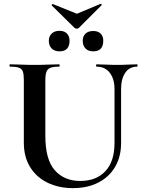

<svg xmlns="http://www.w3.org/2000/svg" viewBox="-20 -957 743 991"><path d="M571 -497Q571 -550 546.5 -581.5Q522 -613 478 -613Q476 -613 476 -619Q476 -625 478 -625Q503 -625 529.5 -623.5Q556 -622 587 -622Q614 -622 640 -623.5Q666 -625 688 -625Q690 -625 690 -619Q690 -613 688 -613Q648 -613 626.5 -581.5Q605 -550 605 -497V-219Q605 -148 574 -95.5Q543 -43 487 -14.5Q431 14 356 14Q283 14 225.5 -14Q168 -42 135.5 -94.5Q103 -147 103 -221V-544Q103 -573 98 -587.5Q93 -602 77.5 -607.5Q62 -613 32 -613Q29 -613 29 -619Q29 -625 32 -625Q58 -625 90 -623.5Q122 -622 158 -622Q196 -622 228 -623.5Q260 -625 285 -625Q288 -625 288 -619Q288 -613 285 -613Q255 -613 240 -607Q225 -601 219.5 -586Q214 -571 214 -542V-256Q214 -133 263 -78Q312 -23 394 -23Q477 -23 524 -73.5Q571 -124 571 -218ZM365 -813 247 -929Q245 -931 248.5 -934Q252 -937 253 -936L377 -886L499 -937Q501 -938 503.5 -935.5Q506 -933 504 -930L387 -813Q383 -809 376.5 -809Q370 -809 365 -813ZM287 -692Q262 -692 247 -706.5Q232 -721 232 -747Q232 -770 247 -784Q262 -798 287 -798Q312 -798 325.5 -784Q339 -770 339 -747Q339 -692 287 -692ZM461 -692Q436 -692 421.5 -706.5Q407 -721 407 -747Q407 -770 421.5 -783.5Q436 -797 461 -797Q486 -797 499.5 -783.5Q513 -770 513 -747Q513 -692 461 -692Z"/></svg>

Font: Cormorant Garamond Light
Style: Bold
Weight: 700
Version: Version 4.001